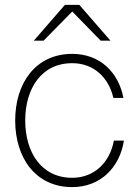

<svg xmlns="http://www.w3.org/2000/svg" viewBox="-20 -752 558 784"><path d="M275 12C390 12 469 -68 486 -178H445C429 -90 366 -26 275 -26C148 -26 83 -131 83 -260C83 -389 148 -494 275 -494C363 -494 424 -435 443 -352H484C464 -457 388 -532 275 -532C124 -532 42 -411 42 -260C42 -109 124 12 275 12ZM118 -586H158L275 -705L391 -586H431L304 -732H245Z"/></svg>

Font: Aspekta 150
Style: Regular
Weight: 150
Designer: Ivo Dolenc
Version: Version 2.000